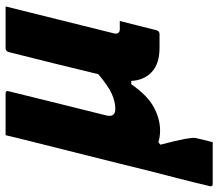

<svg xmlns="http://www.w3.org/2000/svg" viewBox="-113 -513 780 686"><g transform="rotate(-90 277.0 -170.0)"><path d="M286 -540Q297 -540 294 -529L252 -359Q241 -315 230 -270.5Q219 -226 208 -182Q199 -148 231 -148Q257 -148 285.5 -161Q314 -174 355 -209Q374 -289 394 -369Q414 -449 434 -529Q437 -540 448 -540H597Q573 -443 549 -347Q525 -251 501 -154Q498 -142 503 -137Q506 -132 516 -132H545Q537 -99 528.5 -66.5Q520 -34 512 -1Q509 10 498 10H449Q392 10 362.5 -18Q333 -46 331 -91H319Q279 -33 237 -10.5Q195 12 154 12Q132 12 112 6L103 13Q119 74 124 102.5Q129 131 127 139Q123 157 120 168.5Q117 180 112 200H-37Q-48 200 -45 189Q-31 130 -17.5 77.5Q-4 25 9.5 -27.5Q23 -80 37 -139Q56 -215 75 -290.5Q94 -366 113 -442Q120 -469 126 -494Q132 -519 137 -540Z"/></g></svg>

Font: Recursive Sn Lnr St XBd
Style: Italic
Weight: 800
Italic angle: -15°
Version: Version 1.079;hotconv 1.0.112;makeotfexe 2.5.65598; ttfautoh